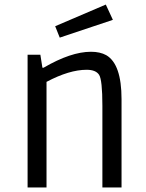

<svg xmlns="http://www.w3.org/2000/svg" viewBox="-20 -822 641 842"><path d="M184 0H101V-582H157L166 -525H171Q291 -595 379 -595Q419 -595 446 -580Q513 -541 513 -387V0H429V-358Q429 -472 414.5 -494Q400 -516 360 -516Q284 -516 184 -463ZM444 -802 475 -735 242 -657 222 -707Z"/></svg>

Font: Ruda
Style: Regular
Weight: 400
Designer: Mariela Monsalve, Angelina Sanchez
Foundry: Mariela Monsalve, Angelina Sanchez
Version: Version 1.002